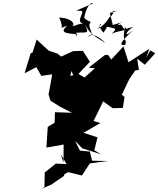

<svg xmlns="http://www.w3.org/2000/svg" viewBox="-20 -1174 1037 1258"><path d="M181 -825 141 -694 218 -734 251 -677 322 -687 311 -623 298 -555 311 -514 373 -475 451 -435 340 -439 338 -370 293 -343 284 -207 397 -227 396 -109 377 -166 416 -99 346 -102 273 -44 271 51 251 64 317 35 400 -22 401 -32 426 -46 517 -24 568 -103 685 -119 583 -121 569 -181 504 -187 472 -251 519 -202 643 -163 598 -189 619 -274 527 -304 638 -368 593 -381 656 -510 718 -465 785 -467 796 -539 778 -553 828 -657 866 -712 890 -716 879 -789 929 -750 997 -825 965 -844 937 -794 959 -855 822 -766 789 -870 709 -784 688 -814H668L561 -731L668 -720L622 -745L534 -666L495 -689L441 -677L448 -709L468 -662L569 -769L523 -841L459 -839L380 -803L357 -823L299 -842L220 -915L193 -829ZM746 -1103C701 -1103 732 -1097 710 -1082C743 -1115 705 -1065 710 -1067C692 -1074 694 -1027 618 -982C674 -1038 598 -1026 658 -960C715 -1035 644 -999 650 -1004C750 -986 748 -989 711 -952C758 -978 829 -969 798 -996C776 -879 816 -934 801 -881C769 -873 750 -884 852 -975C769 -908 824 -996 868 -1001C762 -978 812 -968 772 -1013C726 -1001 784 -1034 788 -1031L719 -1010L700 -1089ZM508 -1103C548 -1105 468 -1030 525 -1021C456 -1010 487 -999 440 -1009C478 -996 469 -1055 367 -1059C411 -971 351 -987 420 -1005C374 -964 398 -955 486 -950C477 -927 464 -936 500 -991C489 -974 479 -964 448 -955C536 -973 576 -935 535 -1016C581 -936 596 -944 669 -892C613 -956 563 -950 558 -935C615 -947 541 -996 575 -1030C512 -1054 529 -1082 520 -1073C544 -1051 515 -1060 531 -1053C541 -1122 576 -1165 589 -1151L480 -1105Z"/></svg>

Font: Hussar Lance
Style: ExBdObl
Weight: 700
Foundry: Cannot Into Space Fonts, PlusOne Fonts
Version: Version 2.270